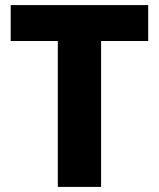

<svg xmlns="http://www.w3.org/2000/svg" viewBox="-20 -734 625 754"><path d="M377 0H207V-573H22V-714H562V-573H377Z"/></svg>

Font: Noto Sans Bengali ExtraBold
Style: Regular
Weight: 800
Designer: Jelle Bosma - Monotype Design Team
Foundry: Monotype Imaging Inc.
Version: Version 2.003; ttfautohint (v1.8.4.7-5d5b)